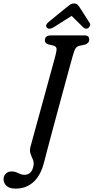

<svg xmlns="http://www.w3.org/2000/svg" viewBox="-100 -904 539 1106"><path d="M319.5 -583.5Q316 -572 306.5 -537.2Q297 -502.5 283.5 -452.8Q270 -403 254.2 -345.2Q238.5 -287.5 222.8 -229Q207 -170.5 193 -118.2Q179 -66 169 -27.5Q159 11 154.5 28.5Q135 106.5 92.8 144.5Q50.5 182.5 -10 182.5Q-45.5 182.5 -62.5 166.5Q-79.5 150.5 -79.5 128.5Q-79.5 110 -67 96.8Q-54.5 83.5 -32.5 83.5Q-14 83.5 5 93.2Q24 103 40.5 103Q61.5 103 75.5 89.5Q89.5 76 94 43Q95 27 88 11.8Q81 -3.5 75.5 -20Q70 -36.5 75 -56.5Q78 -68 89 -107.8Q100 -147.5 115.2 -203.5Q130.5 -259.5 147.5 -321.2Q164.5 -383 180 -439.8Q195.5 -496.5 206.8 -537.5Q218 -578.5 221.5 -592.5Q228 -618.5 224.8 -627.8Q221.5 -637 208 -641.5L177.5 -648.5Q158 -656 158.5 -672Q159 -700 193 -700H386.5Q402.5 -700 408.2 -693.5Q414 -687 414 -676Q414 -665 407 -657.8Q400 -650.5 390 -647L356.5 -640Q343 -636 335.8 -626Q328.5 -616 319.5 -583.5ZM409 -743Q394.5 -732.5 378.5 -747.5L312.5 -812.5L210 -747.5Q182.5 -731 170.5 -744.5Q158 -758.5 179 -776.5L280 -859Q293.5 -870 303.5 -877Q313.5 -884 326 -884Q339.5 -884 346.5 -877.2Q353.5 -870.5 360.5 -859L416 -772.5Q421.5 -763.5 418.2 -755.5Q415 -747.5 409 -743Z"/></svg>

Font: Fraunces 144pt SuperSoft
Style: Italic
Weight: 400
Italic angle: -16°
Version: Version 1.000;[b76b70a41]